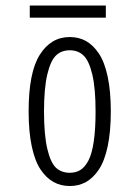

<svg xmlns="http://www.w3.org/2000/svg" viewBox="-20 -642 490 674"><path d="M84.5 -622.5H351.5V-580H84.5ZM80.5 -251Q80.5 -388 119.8 -450Q159 -512 225 -512Q256.5 -512 281.8 -498Q307 -484 327 -454.2Q347 -424.5 358 -373Q369 -321.5 369 -251Q369 -180 358 -128.2Q347 -76.5 327 -46.8Q307 -17 281.8 -3Q256.5 11 225 11Q193.5 11 168 -3Q142.5 -17 122.5 -46.8Q102.5 -76.5 91.5 -128.2Q80.5 -180 80.5 -251ZM225 -35.5Q246.5 -35.5 262.5 -45.5Q278.5 -55.5 290.8 -79.2Q303 -103 309.2 -145.8Q315.5 -188.5 315.5 -251Q315.5 -332 304 -380.5Q292.5 -429 273.2 -447.2Q254 -465.5 225 -465.5Q195.5 -465.5 176.5 -447.2Q157.5 -429 146 -380.5Q134.5 -332 134.5 -251Q134.5 -168.5 146 -119.8Q157.5 -71 176.5 -53.2Q195.5 -35.5 225 -35.5Z"/></svg>

Font: League Mono Condensed UltraLight
Style: Regular
Weight: 200
Width: 1
Designer: Tyler Finck
Foundry: The League of Moveable Type / Tyler Finck
Version: Version 2.210